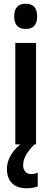

<svg xmlns="http://www.w3.org/2000/svg" viewBox="-20 -773 275 1028"><path d="M118 -753Q179 -753 179 -685Q179 -618 118 -618Q56 -618 56 -685Q56 -753 118 -753ZM173 -543V0H62V-543ZM104 112Q104 133 115.5 146Q127 159 147 159Q160 159 168 156.5Q176 154 182 151V225Q172 229 157.5 232Q143 235 124 235Q70 235 43.5 207Q17 179 17 131Q17 91 41 53Q65 15 104 -11L164 0Q132 33 118 59.5Q104 86 104 112Z"/></svg>

Font: Noto Sans Sinhala ExtraCondensed SemiBold
Style: Regular
Weight: 600
Width: 2
Designer: Jelle Bosma - Monotype Design Team
Foundry: Monotype Imaging Inc.
Version: Version 2.006; ttfautohint (v1.8.4.7-5d5b)